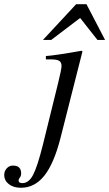

<svg xmlns="http://www.w3.org/2000/svg" viewBox="-144 -681 517 908"><path d="M353 -492H317L235 -596L98 -492H59L216 -661H265ZM246 -438 142 -28Q111 93 65.5 150Q20 207 -45 207Q-80 207 -102 190Q-124 173 -124 146Q-124 128 -112 115Q-100 102 -83 102Q-44 102 -44 139Q-44 151 -50 158.5Q-56 166 -56 173Q-56 185 -38 185Q-8 185 12.5 146Q33 107 59 3L131 -289Q147 -354 147 -369Q147 -386 136.5 -393Q126 -400 99 -400H73V-416Q118 -419 242 -441Z"/></svg>

Font: STIX MathJax Latin
Style: Italic
Weight: 400
Italic angle: -16.33°
Designer: MicroPress Inc., with final additions and corrections provided by Coen Hoffman, Elsevier (retired)
Version: Version 1.1.1